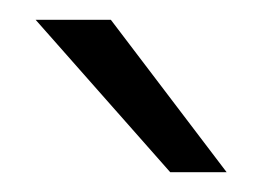

<svg xmlns="http://www.w3.org/2000/svg" viewBox="-20 -783 265 194"><path d="M92 -763 209 -609H152L16 -763Z"/></svg>

Font: Open Sauce One Light
Style: Regular
Weight: 300
Designer: Alfredo Marco Pradil
Foundry: Creative Sauce Fz LLC
Version: Version 1.477